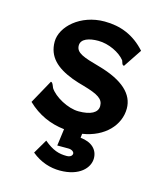

<svg xmlns="http://www.w3.org/2000/svg" viewBox="-102 -555 705 823"><g transform="rotate(15 250.0 -143.5)"><path d="M444 -396C393 -453 332 -477 261 -477C154 -477 76 -405 76 -338C76 -271 119 -232 192 -204C210 -197 228 -192 246 -187C312 -168 336 -153 336 -122C336 -92 305 -76 252 -76C204 -76 142 -111 121 -144C115 -158 113 -167 105 -168L47 -63C95 -17 150 7 212 14L202 89H251C268 89 277 98 277 105C277 112 271 122 252 122C218 122 190 114 151 81L114 144C154 177 198 190 240 190C327 190 368 144 368 102C368 63 340 36 290 31L292 13C389 -2 449 -67 449 -141C449 -204 398 -254 287 -285C215 -305 180 -316 180 -349C180 -379 216 -390 256 -390C303 -390 353 -365 376 -336C380 -328 380 -315 390 -315Z"/></g></svg>

Font: Inconsolata
Style: Bold
Weight: 700
Monospace: yes
Designer: Raph Levien, Kirill Tkachev(cyreal.org)
Foundry: Raph Levien, Kirill Tkachev(cyreal.org)
Version: Version 1.014